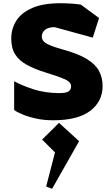

<svg xmlns="http://www.w3.org/2000/svg" viewBox="-20 -738 698 1194"><path d="M310 10Q255 10 206 -0.5Q157 -11 121 -26Q85 -41 68 -54V-233Q116 -206 189 -182.5Q262 -159 351 -159Q387 -159 404.5 -168.5Q422 -178 422 -202Q422 -228 382.5 -245.5Q343 -263 258 -289Q192 -310 145.5 -335.5Q99 -361 74.5 -399.5Q50 -438 50 -498Q50 -560 82 -610Q114 -660 182 -689Q250 -718 356 -718Q388 -718 424.5 -715.5Q461 -713 483 -709L596 -626L557 -504L320 -569Q279 -569 259.5 -552Q240 -535 240 -511Q240 -482 273 -465Q306 -448 368 -431Q466 -404 520 -371Q574 -338 596 -296.5Q618 -255 618 -203Q618 -107 541 -48.5Q464 10 310 10ZM304 436 267 422 322 210 242 130 347 26 472 140Z"/></svg>

Font: Rowdies
Style: Regular
Weight: 400
Designer: Jaikishan Patel
Version: Version 1.000; ttfautohint (v1.8.3)